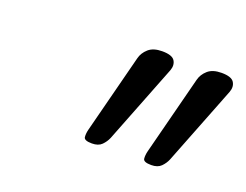

<svg xmlns="http://www.w3.org/2000/svg" viewBox="-60 -1109 650 508"><g transform="rotate(20 265.0 -855.5)"><path d="M231 -709Q209 -709 208 -718.5Q207 -728 210 -740L267 -962Q271 -978 284.5 -990Q298 -1002 323 -1002Q351 -1002 358.5 -990Q366 -978 360 -962L273 -740Q268 -728 258.5 -718.5Q249 -709 231 -709ZM398 -709Q376 -709 375 -718.5Q374 -728 377 -740L434 -962Q438 -978 451.5 -990Q465 -1002 490 -1002Q518 -1002 525.5 -990Q533 -978 527 -962L440 -740Q435 -728 425.5 -718.5Q416 -709 398 -709Z"/></g></svg>

Font: Playwrite CA
Style: Regular
Weight: 400
Designer: Veronika Burian, José Scaglione
Foundry: TypeTogether
Version: Version 1.002